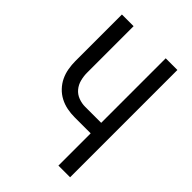

<svg xmlns="http://www.w3.org/2000/svg" viewBox="-215 -832 930 930"><g transform="rotate(45 250.0 -367.5)"><path d="M360 0H440V-735H360V-293H250Q227 -293 204.5 -301.5Q182 -310 167 -328Q152 -346 146 -369.5Q140 -393 140 -416V-735H60V-416Q60 -391 64.5 -365Q69 -339 80 -316Q91 -293 109 -274Q127 -255 150 -243Q173 -231 198.5 -226Q224 -221 250 -221H360Z"/></g></svg>

Font: Iosevka SS09
Style: Regular
Weight: 400
Monospace: yes
Designer: Belleve Invis
Foundry: Belleve Invis
Version: Version 5.2.1; ttfautohint (v1.8.3)